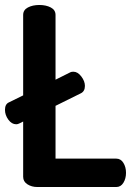

<svg xmlns="http://www.w3.org/2000/svg" viewBox="-27 -751 537 771"><path d="M440 0H123Q100 0 83 -11Q66 -22 66 -41V-263L50 -255Q44 -252 38 -252Q20 -252 6.5 -270.5Q-7 -289 -7 -310Q-7 -333 9 -340L66 -368V-691Q66 -711 85 -721Q104 -731 131 -731Q158 -731 177 -721Q196 -711 196 -691V-431L256 -461Q260 -463 268 -463Q285 -463 299.5 -444Q314 -425 314 -406Q314 -384 297 -376L196 -326V-114H440Q458 -114 468.5 -97Q479 -80 479 -57Q479 -34 468.5 -17Q458 0 440 0Z"/></svg>

Font: Dosis
Style: Bold
Weight: 700
Designer: Edgar Tolentino, Pablo Impallari, Igino Marini
Foundry: Edgar Tolentino, Pablo Impallari, Igino Marini
Version: Version 1.007